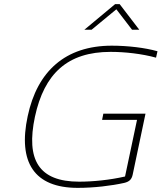

<svg xmlns="http://www.w3.org/2000/svg" viewBox="-20 -900 782 929"><path d="M735 -621 742 -652C682 -669 598 -679 521 -679C296 -679 160 -555 114 -338C66 -115 145 9 356 9C435 9 518 -1 581 -15C606 -21 617 -32 622 -55L684 -350H480L474 -320H643L585 -46C511 -29 429 -21 363 -21C167 -21 105 -127 149 -335C194 -544 307 -649 515 -649C584 -649 666 -640 735 -621ZM388 -756H423L543 -855L619 -756H654L559 -880H537Z"/></svg>

Font: LT Wave Text Thin Italic
Style: Regular
Weight: 100
Designer: Daniel Lyons
Version: Version 2.5 (Glyphs App)